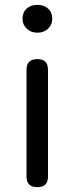

<svg xmlns="http://www.w3.org/2000/svg" viewBox="-20 -775 309 795"><path d="M134.8 0Q89.8 0 89.8 -43.9V-486.3Q89.8 -530.3 134.8 -530.3Q178.7 -530.3 178.7 -486.3V-264.6V-43.9Q178.7 0 134.8 0ZM134.8 -639.6Q108.4 -639.6 90.8 -656.2Q73.2 -672.9 73.2 -697.3Q73.2 -723.6 90.3 -739.3Q107.4 -754.9 134.8 -754.9Q162.1 -754.9 179.2 -739.3Q196.3 -723.6 196.3 -697.3Q196.3 -671.9 178.7 -656.2Q162.1 -639.6 134.8 -639.6Z"/></svg>

Font: Bpmf GenSen Rounded R
Style: R
Weight: 400
Foundry: But Ko
Version: Version 1.320